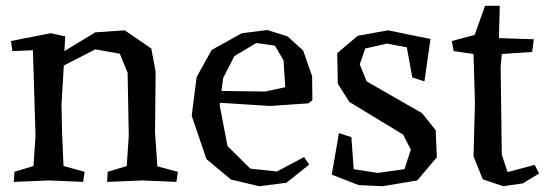

<svg xmlns="http://www.w3.org/2000/svg" viewBox="-20 -625 1893 665"><path d="M525 -49 596 -30 591 5 473 0 351 5 353 -30 419 -50 426 -155 422 -373 395 -439 310 -454 201 -398 199 -363 193 -263 195 -166 200 -50 273 -30 268 5 150 0 28 5 30 -30 96 -50 103 -155 94 -451 23 -448 18 -483 156 -510 206 -499 203 -448 310 -513 412 -520 504 -457 519 -377 517 -166Z M742 -269 741 -260 768 -119 847 -41 939 -31 1033 -81 1051 -55 972 8 878 20 780 -3 695 -74 644 -224 661 -358 713 -452 818 -510 906 -521 976 -499 1030 -450 1061 -361 1062 -278 1048 -267 915 -258ZM792 -431 753 -355 747 -310 899 -308 968 -323 962 -416 932 -467 868 -476Z M1205 -39 1288 -26 1381 -39 1403 -107 1376 -159 1190 -272 1150 -335 1148 -441 1219 -501 1324 -520 1471 -490 1450 -343 1408 -357 1389 -461 1320 -474 1245 -457 1226 -402 1250 -343 1442 -233 1489 -174 1493 -80 1425 0 1305 20 1222 16 1129 -20 1154 -164 1197 -150Z M1791 10 1723 20 1652 -4 1620 -84 1625 -270 1620 -438 1551 -448 1545 -483 1624 -504 1660 -605H1711L1708 -493L1829 -489L1823 -445L1718 -438L1714 -392L1718 -89L1738 -29L1832 -54L1847 -24Z"/></svg>

Font: Alike Angular
Style: Regular
Weight: 400
Version: Version 1.210